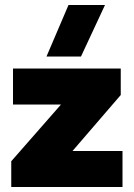

<svg xmlns="http://www.w3.org/2000/svg" viewBox="-20 -748 535 768"><path d="M254 -728H400L304 -522H166ZM25 -103 224 -330H32V-474H463V-368L270 -144H470V0H25Z"/></svg>

Font: Kanit Bold
Style: Regular
Weight: 700
Designer: Katatrad Team
Foundry: CadsonDemak
Version: Version 1.000